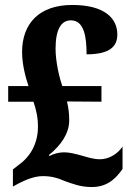

<svg xmlns="http://www.w3.org/2000/svg" viewBox="-20 -744 533 774"><path d="M350 10C419 10 452 -32 474 -63V-153C452 -121 417 -102 383 -102C357 -102 333 -110 312 -116C286 -123 262 -130 238 -130C217 -130 192 -123 180 -115L177 -119C226 -158 259 -207 259 -258C259 -283 257 -306 250 -335L389 -334V-397H231C220 -429 204 -494 204 -547C204 -625 226 -662 266 -662C320 -662 329 -593 329 -525C423 -525 453 -557 453 -605C453 -670 402 -724 271 -724C139 -724 69 -650 69 -534C69 -483 84 -429 95 -397H13V-334H115C126 -300 133 -272 133 -233C133 -153 90 -104 59 -82L32 -61V8L54 -4C83 -19 119 -34 152 -34C188 -34 211 -27 244 -13C271 -4 303 10 350 10Z"/></svg>

Font: Noto Serif Myanmar Condensed ExtraBold
Style: Regular
Weight: 800
Width: 3
Designer: Ben Mitchell and the Monotype Design Team
Foundry: Monotype Imaging Inc.
Version: Version 2.106